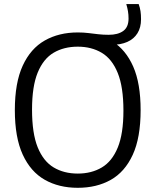

<svg xmlns="http://www.w3.org/2000/svg" viewBox="-20 -908 760 938"><path d="M360 9.5Q267.5 9.5 198.5 -29.8Q129.5 -69 91 -152.8Q52.5 -236.5 52.5 -370Q52.5 -503.5 91 -587.2Q129.5 -671 198.8 -710.2Q268 -749.5 360 -749.5Q388 -749.5 412 -746.5Q436 -743.5 459.8 -740.8Q483.5 -738 511 -738Q556.5 -738 582.2 -756.8Q608 -775.5 608 -817.5Q608 -836.5 605.2 -853Q602.5 -869.5 597 -888H657.5Q664 -870 666.5 -853Q669 -836 669 -814Q669 -773.5 651.5 -745.5Q634 -717.5 601.8 -703.2Q569.5 -689 525 -689L530 -705Q594.5 -665 630.8 -582.8Q667 -500.5 667 -370Q667 -235.5 628.5 -151.8Q590 -68 521 -29.2Q452 9.5 360 9.5ZM360 -60Q427 -60 477.2 -89.8Q527.5 -119.5 555.2 -187Q583 -254.5 583 -367.5Q583 -483 555.2 -551.5Q527.5 -620 477.2 -650Q427 -680 360 -680Q292.5 -680 242.2 -650.5Q192 -621 164.2 -553.5Q136.5 -486 136.5 -372.5Q136.5 -256.5 164.2 -188.2Q192 -120 242.2 -90Q292.5 -60 360 -60Z"/></svg>

Font: Encode Sans SC Condensed Thin
Style: Regular
Weight: 400
Version: Version 3.002